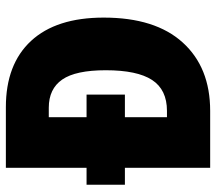

<svg xmlns="http://www.w3.org/2000/svg" viewBox="-62 -692 754 671"><g transform="rotate(-90 315.5 -357.0)"><path d="M276 -714Q426 -714 507.5 -626Q589 -538 589 -372Q589 -192 502 -96Q415 0 263 0H64V-298H5V-432H64V-714ZM274 -564H241V-432H320V-298H241V-151H263Q337 -151 371 -203Q405 -255 405 -365Q405 -470 372.5 -517Q340 -564 274 -564Z"/></g></svg>

Font: Noto Sans Myanmar Condensed Black
Style: Regular
Weight: 900
Width: 3
Designer: Monotype Design Team
Foundry: Monotype Imaging Inc.
Version: Version 2.107; ttfautohint (v1.8.4.7-5d5b)